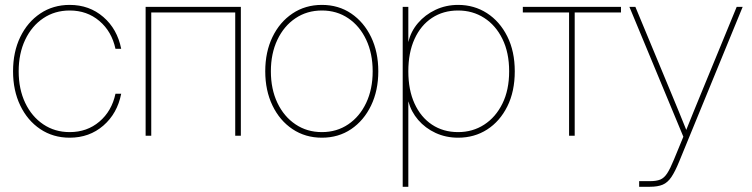

<svg xmlns="http://www.w3.org/2000/svg" viewBox="-20 -543 3008 768"><path d="M258.8 7.8Q192.4 7.8 141.1 -26.6Q89.8 -61 61 -121.1Q32.2 -181.2 32.2 -257.8Q32.2 -335 61 -394.8Q89.8 -454.6 141.1 -489Q192.4 -523.4 258.8 -523.4Q337.4 -523.4 393.3 -475.1Q449.2 -426.8 464.8 -347.7H441.9Q426.8 -417.5 377.4 -459.2Q328.1 -501 258.8 -501Q199.2 -501 153.1 -470Q106.9 -439 80.8 -384Q54.7 -329.1 54.7 -257.8Q54.7 -186.5 80.8 -131.6Q106.9 -76.7 153.1 -45.7Q199.2 -14.6 258.8 -14.6Q328.1 -14.6 377.4 -56.4Q426.8 -98.1 441.9 -168H464.8Q449.2 -88.9 393.3 -40.5Q337.4 7.8 258.8 7.8Z M943.4 -515.6V0H920.9V-493.2H585V0H562.5V-515.6Z M1267.6 7.8Q1201.2 7.8 1149.9 -26.6Q1098.6 -61 1069.8 -121.1Q1041 -181.2 1041 -257.8Q1041 -335 1069.8 -394.8Q1098.6 -454.6 1149.9 -489Q1201.2 -523.4 1267.6 -523.4Q1334 -523.4 1384.8 -489Q1435.5 -454.6 1464.4 -394.8Q1493.2 -335 1493.2 -257.8Q1493.2 -181.2 1464.4 -121.1Q1435.5 -61 1384.8 -26.6Q1334 7.8 1267.6 7.8ZM1267.6 -14.6Q1327.1 -14.6 1373 -45.7Q1418.9 -76.7 1444.8 -131.6Q1470.7 -186.5 1470.7 -257.8Q1470.7 -329.1 1444.8 -384Q1418.9 -439 1373 -470Q1327.1 -501 1267.6 -501Q1208 -501 1161.9 -470Q1115.7 -439 1089.6 -384Q1063.5 -329.1 1063.5 -257.8Q1063.5 -186.5 1089.6 -131.6Q1115.7 -76.7 1161.9 -45.7Q1208 -14.6 1267.6 -14.6Z M1590.8 204.1V-515.6H1613.3V-376H1613.8Q1623.5 -417.5 1651.9 -450.7Q1680.2 -483.9 1721.9 -503.7Q1763.7 -523.4 1812.5 -523.4Q1876.5 -523.4 1927.7 -490.5Q1979 -457.5 2009 -397.7Q2039.1 -337.9 2039.1 -257.8Q2039.1 -177.2 2009.3 -117.4Q1979.5 -57.6 1928.5 -24.9Q1877.4 7.8 1812.5 7.8Q1763.7 7.8 1722.4 -11.2Q1681.2 -30.3 1652.8 -63.2Q1624.5 -96.2 1613.8 -136.7H1613.3V204.1ZM1812.5 -14.6Q1870.6 -14.6 1916.7 -44.4Q1962.9 -74.2 1989.7 -128.7Q2016.6 -183.1 2016.6 -257.8Q2016.6 -332.5 1989.7 -387.2Q1962.9 -441.9 1916.7 -471.4Q1870.6 -501 1812.5 -501Q1752.9 -501 1708 -471.4Q1663.1 -441.9 1638.2 -387.2Q1613.3 -332.5 1613.3 -257.8Q1613.3 -183.1 1638.2 -128.7Q1663.1 -74.2 1708 -44.4Q1752.9 -14.6 1812.5 -14.6Z M2256.3 0V-493.2H2071.3V-515.6H2463.9V-493.2H2278.8V0Z M2536.6 204.1V181.6H2579.6Q2605.5 181.6 2621.1 175.3Q2636.7 168.9 2648.9 150.1Q2661.1 131.3 2675.8 95.2L2713.4 3.9L2497.6 -515.6H2521.5L2667.5 -164.1Q2682.1 -128.9 2696.5 -93.8Q2710.9 -58.6 2725.1 -23.4Q2739.3 -58.6 2753.4 -93.8Q2767.6 -128.9 2782.2 -164.1L2926.8 -515.6H2950.7L2696.8 103Q2680.2 143.6 2665.3 165.5Q2650.4 187.5 2630.6 195.8Q2610.8 204.1 2579.6 204.1Z"/></svg>

Font: Inter Display Thin
Style: Regular
Weight: 100
Designer: Rasmus Andersson
Foundry: rsms
Version: Version 4.000;git-a52131595